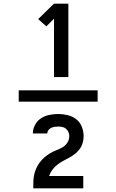

<svg xmlns="http://www.w3.org/2000/svg" viewBox="-20 -868 640 1056"><path d="M517 -309H83V-371H517ZM277 -444V-765L235 -723L190 -763L277 -848H356V-444ZM163 168V167Q163 149 163.5 130Q164 111 168 92.5Q172 74 180 56.5Q188 39 199.5 24Q211 9 225 -3Q239 -15 255.5 -25Q272 -35 289.5 -41.5Q307 -48 323.5 -57.5Q340 -67 350.5 -83.5Q361 -100 361 -119Q361 -131 356.5 -141.5Q352 -152 343.5 -159.5Q335 -167 323.5 -169.5Q312 -172 300 -172Q291 -172 281 -170.5Q271 -169 262 -165Q253 -161 246.5 -152.5Q240 -144 240 -134H161V-136Q161 -160 173.5 -182.5Q186 -205 206.5 -218Q227 -231 251.5 -236Q276 -241 300 -241Q327 -241 353 -234.5Q379 -228 399.5 -212Q420 -196 430 -170.5Q440 -145 440 -119Q440 -100 434.5 -81.5Q429 -63 417.5 -47.5Q406 -32 391 -20.5Q376 -9 359 0Q342 9 325.5 18Q309 27 294 39Q279 51 267.5 66.5Q256 82 250 100H438V168Z"/></svg>

Font: Iosevka Semibold Extended
Style: Regular
Weight: 600
Width: 7
Monospace: yes
Designer: Belleve Invis
Foundry: Belleve Invis
Version: Version 32.5.0; ttfautohint (v1.8.4)